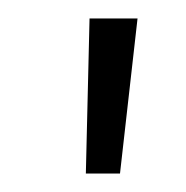

<svg xmlns="http://www.w3.org/2000/svg" viewBox="-20 -760 202 208"><path d="M73 -572 77 -740H129L110 -572Z"/></svg>

Font: Be Vietnam Pro ExtraLight
Style: Regular
Weight: 200
Designer: Lam Bao, Tony Le, Vietanh Nguyen
Foundry: Yellow Type Foundry
Version: Version 1.002; ttfautohint (v1.8.3)